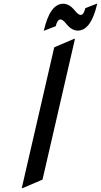

<svg xmlns="http://www.w3.org/2000/svg" viewBox="-20 -959 526 999"><path d="M93.3 19.5 262.2 -712.9 365.2 -756.8H370.1L201.2 -24.4L98.1 19.5ZM208 -799.8Q240.2 -939.5 309.1 -939.5Q340.3 -939.5 368.2 -905.3Q387.7 -881.3 399.4 -881.3Q416 -881.3 423.8 -916.5L482.9 -939.5H485.8Q453.6 -799.8 384.8 -799.8Q353 -799.8 325.7 -834Q306.6 -857.9 294.9 -857.9Q278.3 -857.9 270 -822.8L210.9 -799.8Z"/></svg>

Font: Nova Script
Style: Regular
Weight: 400
Italic angle: -13°
Version: Version 2.001